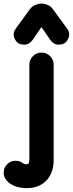

<svg xmlns="http://www.w3.org/2000/svg" viewBox="-70 -812 398 1048"><path d="M74.5 215Q49.8 215 25.2 208.5Q0.8 202 -17.2 188.2Q-32.2 177.8 -41.2 162.9Q-50.2 148 -49.8 129.2Q-49.5 102.8 -30.4 83.9Q-11.2 65 16 65.5Q37.8 66.2 50 75.5Q62.2 84.8 74 84.8Q84.8 84.8 87.5 76.4Q90.2 68 90.2 58.2V-458.8Q90.2 -486.2 109.8 -505.6Q129.2 -525 156.5 -525Q184 -525 203.4 -505.6Q222.8 -486.2 222.8 -458.8V67Q222.8 106.2 206.4 140.2Q190 174.2 156.9 194.6Q123.8 215 74.5 215ZM62.8 -568.2Q32.5 -568.2 18.5 -586.6Q4.5 -605 4.5 -625.5Q4.5 -636.5 10 -646Q15.5 -655.5 21.8 -664L93 -761.5Q105.5 -778.5 123.8 -785.5Q142 -792.5 156.5 -792.5Q171.8 -792.5 189.4 -785.5Q207 -778.5 219.2 -761.5L290.5 -664Q297.8 -654.8 302.8 -645.6Q307.8 -636.5 307.8 -625.5Q307.8 -605 293.8 -586.6Q279.8 -568.2 249.5 -568.2Q236.2 -568.2 224.5 -575.1Q212.8 -582 204.5 -593.8L108.8 -733.5H203.5L107.8 -593.8Q99.5 -582 87.8 -575.1Q76 -568.2 62.8 -568.2Z"/></svg>

Font: National Park
Style: Regular
Weight: 400
Designer: Andrea Herstowski, Ben Hoepner
Version: Version 1.009